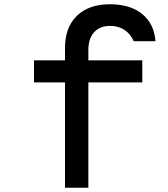

<svg xmlns="http://www.w3.org/2000/svg" viewBox="-20 -884 790 904"><path d="M286 0V-496H140V-600H286V-658Q286 -755 342 -809.5Q398 -864 498 -864Q593 -864 649.5 -818Q706 -772 712 -690H610Q593 -726 565 -744Q537 -762 498 -762Q450 -762 423 -732Q396 -702 396 -648V-600H650V-496H396V0Z"/></svg>

Font: Martian Mono sWd Rg
Style: Regular
Weight: 400
Width: 6
Monospace: yes
Designer: Roman Shamin
Foundry: Evil Martians
Version: Version 1.000